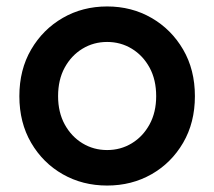

<svg xmlns="http://www.w3.org/2000/svg" viewBox="-20 -565 664 595"><path d="M584 -267Q584 -185 547.5 -122.5Q511 -60 449.5 -25Q388 10 312 10Q236 10 174.5 -25Q113 -60 76.5 -122.5Q40 -185 40 -267Q40 -349 76.5 -411.5Q113 -474 174.5 -509.5Q236 -545 312 -545Q388 -545 449.5 -509.5Q511 -474 547.5 -411.5Q584 -349 584 -267ZM464 -267Q464 -318 443.5 -355.5Q423 -393 388.5 -414Q354 -435 312 -435Q270 -435 235.5 -414Q201 -393 180.5 -355.5Q160 -318 160 -267Q160 -217 180.5 -179.5Q201 -142 235.5 -121Q270 -100 312 -100Q354 -100 388.5 -121Q423 -142 443.5 -179.5Q464 -217 464 -267Z"/></svg>

Font: zvoove
Style: Bold
Weight: 700
Designer: Vernon Adams (Nunito) & Andrew Paglinawan (Quicksand)
Foundry: zvoove
Version: Version 3.006